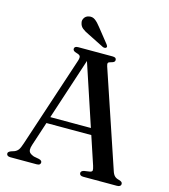

<svg xmlns="http://www.w3.org/2000/svg" viewBox="-127 -985 953 1085"><g transform="rotate(15 349.5 -442.5)"><path d="M168 -277.5H462L464.5 -239.5H163.5ZM211.5 -16Q211.5 -9 206.2 -4.5Q201 0 189.5 0H35.5Q24.5 0 18.8 -4.2Q13 -8.5 13 -16Q13 -21.5 16.8 -25.2Q20.5 -29 29.5 -33L49.5 -39.5Q63.5 -45.5 71.5 -56.5Q79.5 -67.5 88.5 -95.5L264 -627Q269.5 -645 266 -653Q262.5 -661 245 -665.5Q232.5 -669 227.5 -673.5Q222.5 -678 222.5 -684.5Q222.5 -692 228 -696Q233.5 -700 245 -700H446Q457.5 -700 462.8 -696Q468 -692 468 -684.5Q468 -677.5 463.2 -673.2Q458.5 -669 446.5 -666Q432 -663 429.2 -657Q426.5 -651 431 -637.5L619.5 -77.5Q625.5 -58 634.8 -48.5Q644 -39 661.5 -35Q673.5 -31.5 677.8 -27.2Q682 -23 682 -16Q682 -9 676.2 -4.5Q670.5 0 659 0H462Q450.5 0 445 -4.5Q439.5 -9 439.5 -16Q439.5 -22.5 443.8 -26.5Q448 -30.5 457 -33L491 -38Q504 -41 504.5 -49Q505 -57 499.5 -74.5L307 -654.5L321 -663L136.5 -100Q130.5 -82 131 -70.2Q131.5 -58.5 139.2 -51.2Q147 -44 162.5 -38.5L194 -32.5Q203 -30 207.2 -26.2Q211.5 -22.5 211.5 -16ZM328.5 -841 395.5 -757Q399 -752.5 400.8 -747.8Q402.5 -743 399 -739Q395.5 -735.5 389.8 -735.2Q384 -735 379 -737L281.5 -786Q259.5 -796 245.2 -807.5Q231 -819 227.5 -837.5Q223.5 -851.5 232 -865.8Q240.5 -880 258.5 -883.5Q278.5 -888 295 -875.8Q311.5 -863.5 328.5 -841Z"/></g></svg>

Font: Fraunces 36pt
Style: Regular
Weight: 400
Version: Version 1.000;[b76b70a41]